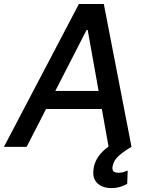

<svg xmlns="http://www.w3.org/2000/svg" viewBox="-61 -748 739 978"><path d="M74.7 0H-41L340.8 -727.5H467.8L608.9 0H492.2L385.7 -595.2H379.9ZM141.6 -284.7H519L503.9 -192.9H126ZM505.9 210Q461.4 210 435.5 185.8Q409.7 161.6 415 116.2Q417.5 88.9 432.6 61.5Q447.8 34.2 477.3 9.8Q506.8 -14.6 551.3 -33.7L608.4 0Q572.8 21 545.4 44.4Q518.1 67.9 512.7 98.1Q509.3 114.3 516.1 123.3Q522.9 132.3 543 131.8Q557.6 132.3 569.3 128.4Q581.1 124.5 589.4 120.6L586.9 188.5Q574.2 196.3 553.2 203.1Q532.2 210 505.9 210Z"/></svg>

Font: Inter Tight Medium
Style: Italic
Weight: 500
Italic angle: -9.39999°
Designer: Rasmus Andersson
Foundry: rsms
Version: Version 3.004